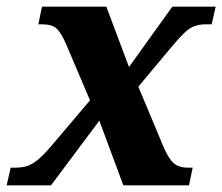

<svg xmlns="http://www.w3.org/2000/svg" viewBox="-47 -556 667 576"><path d="M-27 0 -15 -53H-2Q18 -53 33 -57.5Q48 -62 65 -75.5Q82 -89 106 -117L223 -255L152 -422Q136 -459 122 -471Q108 -483 80 -483H68L79 -536H272L340 -355L470 -536H600L588 -483H570Q551 -483 536 -477.5Q521 -472 505 -456.5Q489 -441 465 -412L368 -296L440 -124Q457 -82 473 -67.5Q489 -53 517 -53H531L520 0H323L251 -194L106 0Z"/></svg>

Font: Noto Serif
Style: Bold Italic
Weight: 700
Italic angle: -12°
Designer: Monotype Design Team
Foundry: Monotype Imaging Inc.
Version: Version 2.013